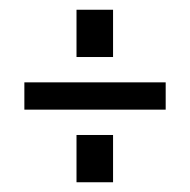

<svg xmlns="http://www.w3.org/2000/svg" viewBox="-20 -547 390 394"><path d="M212 -527V-430H137V-527ZM320 -378V-322H30V-378ZM212 -270V-173H137V-270Z"/></svg>

Font: Adderley Regular
Style: Regular
Weight: 400
Designer: gorohovskiy
Version: Version 1.003 November 13, 2017